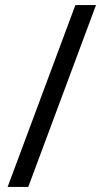

<svg xmlns="http://www.w3.org/2000/svg" viewBox="-20 -734 407 754"><path d="M357 -714 91 0H10L276 -714Z"/></svg>

Font: Stephens Clock
Style: Regular
Weight: 400
Designer: Peter Wiegel (catfonts.de) with slight modifications by DT1.org
Version: Version 0.9.1